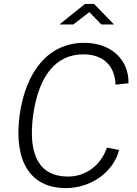

<svg xmlns="http://www.w3.org/2000/svg" viewBox="-20 -952 701 982"><path d="M498 -827H563L461 -932H415L284 -827H355L437 -890ZM411 -733C232 -733 112 -593 80 -361C50 -128 134 10 317 10C448 10 562 -75 589 -185L527 -197C495 -105 418 -49 328 -49C181 -49 123 -158 149 -360C178 -568 268 -674 406 -674C516 -674 568 -608 571 -519L637 -526C641 -638 556 -733 411 -733Z"/></svg>

Font: United Sans ExtraLight
Style: Italic
Weight: 200
Italic angle: -8°
Designer: Pablo Impallari, Rodrigo Fuenzalida (Modified by Dan O. Williams)
Version: Version 1.000;PS 001.000;hotconv 1.0.88;makeotf.lib2.5.64775